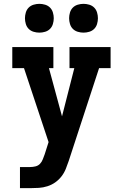

<svg xmlns="http://www.w3.org/2000/svg" viewBox="-20 -765 640 1000"><path d="M84 215V105H137Q151 105 165 101.5Q179 98 188.5 88Q198 78 203 64.5Q208 51 213 38L233 -25L105 -410H44V-520H258V-410H235L303 -159L367 -410H342V-520H556V-410H496L338 73Q331 94 322.5 115Q314 136 300 154Q286 172 267.5 185Q249 198 227 205Q205 212 182.5 213.5Q160 215 137 215ZM415 -595Q400 -595 385 -599.5Q370 -604 359.5 -614.5Q349 -625 344.5 -640Q340 -655 340 -670Q340 -685 344.5 -700Q349 -715 359.5 -725.5Q370 -736 385 -740.5Q400 -745 415 -745Q430 -745 445 -740.5Q460 -736 470.5 -725.5Q481 -715 485.5 -700Q490 -685 490 -670Q490 -655 485.5 -640Q481 -625 470.5 -614.5Q460 -604 445 -599.5Q430 -595 415 -595ZM185 -595Q170 -595 155 -599.5Q140 -604 129.5 -614.5Q119 -625 114.5 -640Q110 -655 110 -670Q110 -685 114.5 -700Q119 -715 129.5 -725.5Q140 -736 155 -740.5Q170 -745 185 -745Q200 -745 215 -740.5Q230 -736 240.5 -725.5Q251 -715 255.5 -700Q260 -685 260 -670Q260 -655 255.5 -640Q251 -625 240.5 -614.5Q230 -604 215 -599.5Q200 -595 185 -595Z"/></svg>

Font: Iosevka HT Extrabold Extended
Style: Regular
Weight: 800
Width: 7
Monospace: yes
Designer: Belleve Invis
Foundry: Belleve Invis
Version: Version 32.3.0; ttfautohint (v1.8.4)